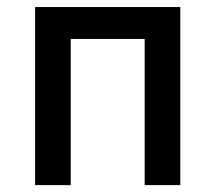

<svg xmlns="http://www.w3.org/2000/svg" viewBox="-20 -538 626 558"><path d="M400.4 0V-424.8H185.5V0H82V-517.6H503.9V0Z"/></svg>

Font: Cascadia Code NF
Style: Regular
Weight: 400
Monospace: yes
Designer: Aaron Bell
Foundry: Saja Typeworks
Version: Version 2404.023; ttfautohint (v1.8.4)